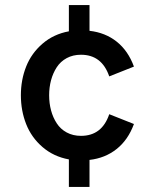

<svg xmlns="http://www.w3.org/2000/svg" viewBox="-20 -621 600 754"><path d="M250.5 113V5Q190.5 -6 147 -43.5Q103.5 -81 82.8 -133.5Q62 -186 62 -247Q62 -307.5 82.8 -359.8Q103.5 -412 147 -449.5Q190.5 -487 250.5 -498V-601H331.5V-500Q393.5 -493 438.2 -457.5Q483 -422 506 -359.5L409 -321Q380 -406 298 -406Q266.5 -406 242 -392.8Q217.5 -379.5 202.8 -356.8Q188 -334 180.5 -306Q173 -278 173 -247Q173 -215.5 180.5 -187.5Q188 -159.5 202.8 -136.8Q217.5 -114 242 -100.8Q266.5 -87.5 298 -87.5Q380.5 -87.5 409 -172.5L506 -134Q483 -71.5 438 -35.8Q393 0 331.5 7V113Z"/></svg>

Font: HK Grotesk SemiBold
Style: Regular
Weight: 600
Designer: Alfredo Marco Pradil
Foundry: Hanken Design Co.
Version: Version 3.001;FEAKit 1.0